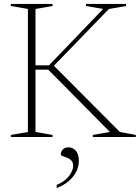

<svg xmlns="http://www.w3.org/2000/svg" viewBox="-20 -695 709 974"><path d="M588 -25.5 669 -10.5V0H451V-10.5L537.5 -25.5L225 -341.5H149V-363.5H228.5L503 -649.5L416.5 -664.5V-675H619.5V-664.5L532.5 -649.5L240 -347.5L243.5 -371.5ZM160 -649.5V-25.5L246.5 -10.5V0H35V-10.5L121.5 -25.5V-649.5L35 -664.5V-675H246.5V-664.5ZM267.5 243Q310 225 330.5 197.5Q351 170 351 146.5Q351 129 341.8 119.2Q332.5 109.5 320 104.8Q307.5 100 298 97Q288.5 94 288.5 89.5Q288.5 74 298.5 63.2Q308.5 52.5 328 52.5Q350 52.5 365 70Q380 87.5 380 122Q380 149.5 367.2 175.2Q354.5 201 329.5 222.8Q304.5 244.5 267.5 259.5Z"/></svg>

Font: Newsreader 24pt ExtraLight
Style: Regular
Weight: 250
Designer: Hugues Gentile
Foundry: Production Type
Version: Version 1.003